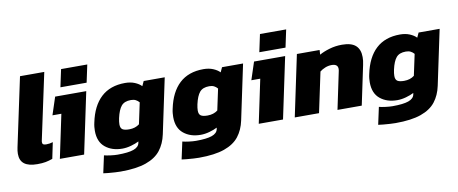

<svg xmlns="http://www.w3.org/2000/svg" viewBox="-72 -981 3491 1465"><g transform="rotate(-10 1674.0 -249.0)"><path d="M146 10Q79 10 45.5 -15Q12 -40 12 -93Q12 -116 18 -143L131 -674H319L210 -164Q209 -160 208.5 -156Q208 -152 208 -149Q208 -136 215.5 -131.5Q223 -127 239 -127Q252 -127 265 -129Q278 -131 290 -135L264 -10Q236 0 210 5Q184 10 146 10Z M420 -537 449 -673H652L623 -537ZM321 0 392 -337H323L368 -474H609L509 0Z M762 176Q746 176 719 174.5Q692 173 666.5 170.5Q641 168 628 166L657 32Q676 37 707 41Q738 45 761 45Q844 45 885 30.5Q926 16 932 -16L934 -27Q909 -14 873.5 -4Q838 6 805 6Q725 6 673 -36.5Q621 -79 621 -164Q621 -178 622.5 -194Q624 -210 628 -227Q654 -353 724.5 -418.5Q795 -484 911 -484Q953 -484 985.5 -470.5Q1018 -457 1037 -437L1054 -474H1217L1127 -48Q1112 23 1073 73Q1034 123 959 149.5Q884 176 762 176ZM882 -130Q929 -130 961 -155L996 -319Q984 -333 969 -340.5Q954 -348 932 -348Q882 -348 858 -319.5Q834 -291 820 -228Q814 -200 814 -180Q814 -151 830 -140.5Q846 -130 882 -130Z M1369 176Q1353 176 1326 174.5Q1299 173 1273.5 170.5Q1248 168 1235 166L1264 32Q1283 37 1314 41Q1345 45 1368 45Q1451 45 1492 30.5Q1533 16 1539 -16L1541 -27Q1516 -14 1480.5 -4Q1445 6 1412 6Q1332 6 1280 -36.5Q1228 -79 1228 -164Q1228 -178 1229.5 -194Q1231 -210 1235 -227Q1261 -353 1331.5 -418.5Q1402 -484 1518 -484Q1560 -484 1592.5 -470.5Q1625 -457 1644 -437L1661 -474H1824L1734 -48Q1719 23 1680 73Q1641 123 1566 149.5Q1491 176 1369 176ZM1489 -130Q1536 -130 1568 -155L1603 -319Q1591 -333 1576 -340.5Q1561 -348 1539 -348Q1489 -348 1465 -319.5Q1441 -291 1427 -228Q1421 -200 1421 -180Q1421 -151 1437 -140.5Q1453 -130 1489 -130Z M1961 -537 1990 -673H2193L2164 -537ZM1862 0 1933 -337H1864L1909 -474H2150L2050 0Z M2141 0 2241 -474H2417L2415 -438Q2446 -456 2493 -470Q2540 -484 2591 -484Q2664 -484 2697.5 -453.5Q2731 -423 2731 -364Q2731 -351 2729.5 -336Q2728 -321 2724 -304L2660 0H2472L2532 -285Q2535 -297 2535 -307Q2535 -345 2487 -345Q2461 -345 2436.5 -335Q2412 -325 2395 -311L2329 0Z M2892 176Q2876 176 2849 174.5Q2822 173 2796.5 170.5Q2771 168 2758 166L2787 32Q2806 37 2837 41Q2868 45 2891 45Q2974 45 3015 30.5Q3056 16 3062 -16L3064 -27Q3039 -14 3003.5 -4Q2968 6 2935 6Q2855 6 2803 -36.5Q2751 -79 2751 -164Q2751 -178 2752.5 -194Q2754 -210 2758 -227Q2784 -353 2854.5 -418.5Q2925 -484 3041 -484Q3083 -484 3115.5 -470.5Q3148 -457 3167 -437L3184 -474H3347L3257 -48Q3242 23 3203 73Q3164 123 3089 149.5Q3014 176 2892 176ZM3012 -130Q3059 -130 3091 -155L3126 -319Q3114 -333 3099 -340.5Q3084 -348 3062 -348Q3012 -348 2988 -319.5Q2964 -291 2950 -228Q2944 -200 2944 -180Q2944 -151 2960 -140.5Q2976 -130 3012 -130Z"/></g></svg>

Font: Kanit
Style: Bold Italic
Weight: 700
Italic angle: -12°
Designer: Katatrad Team
Foundry: CadsonDemak
Version: Version 2.000; ttfautohint (v1.8.3)